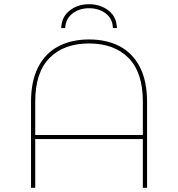

<svg xmlns="http://www.w3.org/2000/svg" viewBox="-20 -890 844 910"><path d="M127 0V-407Q127 -506 161 -572Q195 -638 257 -670.5Q319 -703 402 -703Q486 -703 547.5 -670.5Q609 -638 643 -572Q677 -506 677 -407V0H657V-409Q657 -547 589 -615.5Q521 -684 402 -684Q283 -684 215 -615.5Q147 -547 147 -409V0ZM141 -231V-250H666V-231ZM270 -757Q272 -810 310 -840Q348 -870 402 -870Q456 -870 494.5 -840Q533 -810 534 -757H515Q514 -801 481.5 -826Q449 -851 402 -851Q356 -851 323.5 -826Q291 -801 289 -757Z"/></svg>

Font: Montserrat Alternates Thin
Style: Regular
Weight: 100
Designer: Julieta Ulanovsky
Foundry: Julieta Ulanovsky
Version: Version 9.000